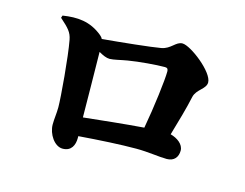

<svg xmlns="http://www.w3.org/2000/svg" viewBox="-90 -811 1181 926"><g transform="rotate(15 500.0 -348.0)"><path d="M121 -648 117 -636C162 -596 177 -580 184 -544C199 -466 216 -263 216 -216C216 -184 211 -158 211 -129C211 -81 246 -28 287 -28C331 -28 345 -62 345 -96V-106C447 -114 555 -120 631 -120C692 -120 746 -110 785 -110C822 -110 840 -134 840 -166C840 -198 807 -221 773 -230C794 -302 814 -370 827 -431C836 -471 883 -485 883 -518C883 -570 756 -668 715 -668C682 -668 668 -628 621 -620C578 -612 426 -596 333 -588C331 -593 327 -598 320 -604C257 -656 192 -659 121 -648ZM339 -525C360 -513 378 -505 394 -505C414 -505 450 -515 481 -520C535 -529 618 -536 663 -536C675 -536 679 -530 679 -518C679 -476 662 -337 642 -228C549 -221 428 -208 343 -199C342 -264 341 -439 339 -525Z"/></g></svg>

Font: Noto Serif CJK SC Black
Style: Regular
Weight: 900
Designer: Ryoko NISHIZUKA 西塚涼子 (kana & ideographs); Frank Grießhammer (Latin, Greek & Cyrillic); Wenlong ZHANG 张文龙 (bopomofo); San
Foundry: Adobe
Version: Version 2.001;hotconv 1.1.0;makeotfexe 2.6.0